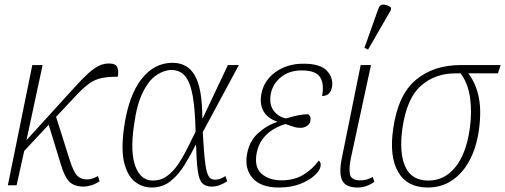

<svg xmlns="http://www.w3.org/2000/svg" viewBox="-20 -826 2252 856"><path d="M15 0 124 -536H170L98 -201L311 -435Q347 -475 373 -498.5Q399 -522 420.5 -532.5Q442 -543 466 -543Q496 -543 503 -526Q510 -509 505 -484Q462 -484 433 -478Q404 -472 379 -454.5Q354 -437 321 -402L230 -305L291 -112Q308 -59 324.5 -42.5Q341 -26 368 -26Q379 -26 390.5 -29.5Q402 -33 417 -41L424 -18Q405 -5 386 0.5Q367 6 353 6Q312 6 290 -15Q268 -36 251 -94L197 -270L88 -153L54 0Z M657 10Q615 10 582 -15.5Q549 -41 534 -99.5Q519 -158 533 -257Q553 -399 610 -472.5Q667 -546 749 -546Q817 -546 849.5 -488Q882 -430 882 -299H884L996 -536H1045L884 -237Q888 -167 892 -124.5Q896 -82 902 -61Q908 -40 916.5 -32.5Q925 -25 939 -25Q962 -25 985 -41L993 -18Q980 -9 961.5 -1.5Q943 6 924 6Q896 6 881.5 -9.5Q867 -25 861.5 -66Q856 -107 854 -181H853Q830 -135 803 -91Q776 -47 740.5 -18.5Q705 10 657 10ZM661 -21Q697 -21 724.5 -41Q752 -61 774 -93.5Q796 -126 815 -164Q834 -202 852 -239Q850 -339 839 -399.5Q828 -460 805 -487Q782 -514 744 -514Q713 -514 679 -492Q645 -470 617.5 -416Q590 -362 577 -266Q560 -146 584 -83.5Q608 -21 661 -21Z M1224 10Q1143 10 1106.5 -31.5Q1070 -73 1081 -137Q1091 -196 1130 -231.5Q1169 -267 1215 -282V-284Q1174 -298 1155.5 -329Q1137 -360 1145 -406Q1156 -467 1208 -504.5Q1260 -542 1333 -542Q1409 -542 1438 -510Q1467 -478 1460 -438Q1453 -398 1416 -398Q1426 -452 1407 -482Q1388 -512 1325 -512Q1269 -512 1232 -481.5Q1195 -451 1187 -406Q1179 -360 1200.5 -332Q1222 -304 1256 -298Q1312 -316 1354 -317Q1360 -312 1363 -305.5Q1366 -299 1364 -288Q1362 -274 1349 -265Q1336 -256 1320 -256Q1303 -256 1288.5 -261Q1274 -266 1252 -273Q1225 -265 1198 -249Q1171 -233 1151 -206.5Q1131 -180 1124 -142Q1113 -80 1146.5 -51Q1180 -22 1236 -22Q1291 -22 1332 -46.5Q1373 -71 1401 -110Q1405 -107 1408 -101Q1411 -95 1409 -83Q1406 -66 1382.5 -44Q1359 -22 1318.5 -6Q1278 10 1224 10Z M1575 10Q1520 10 1505 -23Q1490 -56 1505 -126L1588 -536H1634L1545 -124Q1535 -78 1540 -50Q1545 -22 1586 -22Q1599 -22 1612.5 -25Q1626 -28 1642 -37L1649 -15Q1613 10 1575 10ZM1621 -605 1605 -613 1666 -785Q1673 -807 1691 -805.5Q1709 -804 1724 -792L1722 -780Z M1887 10Q1795 10 1755 -59.5Q1715 -129 1733 -252Q1754 -402 1833 -469Q1912 -536 2035 -536H2212L2200 -499H2068Q2102 -454 2114.5 -392.5Q2127 -331 2115 -245Q2104 -169 2074 -112Q2044 -55 1996.5 -22.5Q1949 10 1887 10ZM1890 -21Q1961 -21 2009.5 -80Q2058 -139 2074 -250Q2085 -326 2075.5 -391.5Q2066 -457 2033 -499H2011Q1919 -499 1856 -443Q1793 -387 1774 -253Q1759 -144 1787 -82.5Q1815 -21 1890 -21Z"/></svg>

Font: Noto Serif SemiCondensed ExtraLight
Style: Italic
Weight: 200
Width: 4
Italic angle: -12°
Designer: Monotype Design Team
Foundry: Monotype Imaging Inc.
Version: Version 2.013